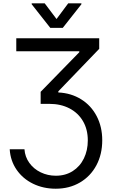

<svg xmlns="http://www.w3.org/2000/svg" viewBox="-20 -940 689 1169"><path d="M320.3 129.9Q378.4 129.9 422.6 101.8Q466.8 73.7 490.7 24.7Q514.6 -24.4 514.6 -85Q514.6 -152.3 485.1 -202.6Q455.6 -252.9 402.6 -280.3Q349.6 -307.6 281.2 -307.6H227.5V-380.9L462.9 -622.1V-627.9H79.1V-707H584V-642.6L335 -383.8V-377Q412.6 -373.5 473.6 -335.7Q534.7 -297.9 568.6 -232.9Q602.5 -168 602.5 -85.9Q602.5 -0.5 566.9 66.4Q531.2 133.3 466.8 171.1Q402.3 209 319.3 209Q243.7 209 181.4 178.7Q119.1 148.4 81.3 93.8Q43.5 39.1 39.1 -31.2H128.9Q132.3 15.6 158.9 52.2Q185.5 88.9 228 109.4Q270.5 129.9 320.3 129.9ZM324.2 -824.2 395.5 -919.9H475.6V-914.1L362.3 -770.5H286.1L172.9 -914.1V-919.9H252Z"/></svg>

Font: Pretendard JP
Style: Regular
Weight: 400
Designer: Base glyphs from Inter by Rasmus Andersson; Hangeul glyphs from Noto Sans CJK(Source Han Sans) by Jang Soo-young and Kan
Foundry: Kil Hyung-jin
Version: Version 1.309